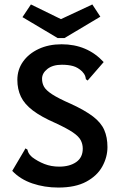

<svg xmlns="http://www.w3.org/2000/svg" viewBox="-20 -832 540 863"><path d="M242 11Q180 11 125.5 -7.5Q71 -26 35 -64L90 -157L94 -165L103 -160Q105 -152 108.5 -144.5Q112 -137 124 -126Q149 -107 179.5 -95Q210 -83 246 -83Q293 -83 322.5 -103.5Q352 -124 352 -164Q352 -184 343 -201.5Q334 -219 307.5 -237Q281 -255 229 -279Q165 -307 127.5 -335.5Q90 -364 74 -397.5Q58 -431 58 -473Q58 -519 83.5 -555Q109 -591 154 -612Q199 -633 257 -633Q372 -633 446 -553L380 -477L374 -470L366 -476Q365 -484 362.5 -491.5Q360 -499 349 -511Q330 -529 308.5 -535Q287 -541 258 -541Q217 -541 193 -522Q169 -503 169 -478Q169 -458 178 -442Q187 -426 214.5 -408Q242 -390 299 -365Q362 -336 398 -308.5Q434 -281 448.5 -248Q463 -215 463 -171Q463 -126 440 -84Q417 -42 368 -15.5Q319 11 242 11ZM395 -812 431 -757 270 -661H239L81 -755L119 -812L254 -746Z"/></svg>

Font: Ligconsolata
Style: Bold
Weight: 700
Monospace: yes
Designer: Raph Levien, Cyreal, Brenton Simpson
Foundry: Raph Levien, Cyreal, Google
Version: Version 3.001; ttfautohint (v1.8.2.53-6de2)